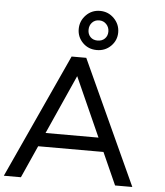

<svg xmlns="http://www.w3.org/2000/svg" viewBox="-78 -1043 954 1109"><g transform="rotate(5 399.5 -488.5)"><path d="M-14 10 316 -710H401L731 10H631L328 -667H388L85 10ZM114 -177 143 -257H564L593 -177ZM343 -872Q343 -919 376 -953Q409 -987 457 -987Q505 -987 538.5 -953Q572 -919 572 -872Q572 -826 539 -793Q506 -760 457 -760Q408 -760 375.5 -793Q343 -826 343 -872ZM515 -872Q515 -897 498.5 -914.5Q482 -932 457 -932Q432 -932 416 -915Q400 -898 400 -872Q400 -847 415.5 -831Q431 -815 457 -815Q483 -815 499 -831Q515 -847 515 -872Z"/></g></svg>

Font: AtCorfu Sans
Style: AtCorfu Sans Regular
Weight: 400
Designer: Kostas Teopoulos
Foundry: Kostas Teopoulos
Version: Version 1.00 July 8, 2025, initial release